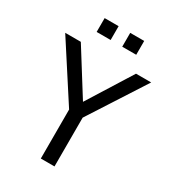

<svg xmlns="http://www.w3.org/2000/svg" viewBox="-219 -1006 1002 1118"><g transform="rotate(30 282.0 -447.0)"><path d="M236 0V-366L255 -300L-7 -705H98L289 -400H278L469 -705H571L310 -300L328 -366V0ZM321 -801V-894H415V-801ZM149 -801V-894H243V-801Z"/></g></svg>

Font: Nunito Sans 10pt SemiCondensed Medium
Style: Regular
Weight: 500
Width: 4
Designer: Vernon Adams
Foundry: Vernon Adams
Version: Version 3.101;gftools[0.9.27]